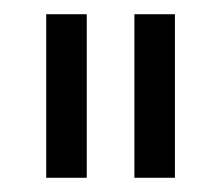

<svg xmlns="http://www.w3.org/2000/svg" viewBox="-20 -701 311 270"><path d="M45 -451V-681H102V-451ZM169 -451V-681H226V-451Z"/></svg>

Font: Hind Variable Light
Style: Regular
Weight: 300
Designer: Manushi Parikh, Satya Rajpurohit
Foundry: Indian Type Foundry
Version: Version 3.000